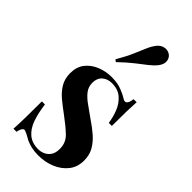

<svg xmlns="http://www.w3.org/2000/svg" viewBox="-259 -894 974 974"><g transform="rotate(45 228.5 -406.5)"><path d="M217 -531Q259 -531 289 -519Q319 -507 333 -498Q367 -473 374 -530H396Q394 -501 393 -461.5Q392 -422 392 -356H370Q365 -393 351 -428Q337 -463 310 -486.5Q283 -510 239 -510Q208 -510 187.5 -492Q167 -474 167 -441Q167 -411 185 -388.5Q203 -366 231.5 -346.5Q260 -327 291 -304Q327 -280 355 -255.5Q383 -231 400 -201.5Q417 -172 417 -132Q417 -86 391.5 -53.5Q366 -21 324.5 -3.5Q283 14 233 14Q206 14 184 9Q162 4 145 -4Q132 -11 121.5 -17Q111 -23 100 -27Q90 -32 82.5 -23Q75 -14 71 7H49Q51 -25 52 -71Q53 -117 53 -193H75Q82 -138 96.5 -96.5Q111 -55 139 -31.5Q167 -8 211 -8Q230 -8 247.5 -16Q265 -24 276.5 -41Q288 -58 288 -87Q288 -131 258 -160Q228 -189 183 -222Q149 -247 119.5 -271Q90 -295 71.5 -325Q53 -355 53 -396Q53 -441 76 -470.5Q99 -500 136.5 -515.5Q174 -531 217 -531ZM341 -816Q356 -803 357 -783Q358 -763 342 -742Q327 -723 304.5 -705.5Q282 -688 251 -664Q220 -640 177 -599L166 -608Q196 -660 211.5 -696Q227 -732 238 -758Q249 -784 265 -804Q281 -823 302.5 -826Q324 -829 341 -816Z"/></g></svg>

Font: Playfair Display SemiBold
Style: Regular
Weight: 600
Designer: Claus Eggers Sørensen
Foundry: Claus Eggers Sørensen
Version: Version 1.203